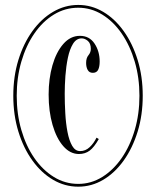

<svg xmlns="http://www.w3.org/2000/svg" viewBox="-20 -726 616 758"><path d="M289 11Q236 11 189.5 -16.2Q143 -43.5 107.8 -92.5Q72.5 -141.5 52.5 -206.8Q32.5 -272 32.5 -348Q32.5 -424 52.5 -489Q72.5 -554 107.8 -603Q143 -652 189.5 -679.2Q236 -706.5 289 -706.5Q341.5 -706.5 387.5 -679.2Q433.5 -652 468.5 -603Q503.5 -554 523.5 -489Q543.5 -424 543.5 -348Q543.5 -272 523.5 -206.8Q503.5 -141.5 468.5 -92.5Q433.5 -43.5 387.5 -16.2Q341.5 11 289 11ZM289 0Q339.5 0 383.5 -27.2Q427.5 -54.5 460.5 -102.2Q493.5 -150 512 -213Q530.5 -276 530.5 -348Q530.5 -419.5 512 -482.5Q493.5 -545.5 460.5 -593.5Q427.5 -641.5 383.5 -668.5Q339.5 -695.5 289 -695.5Q237 -695.5 192.8 -668.5Q148.5 -641.5 115.5 -593.5Q82.5 -545.5 64.2 -482.5Q46 -419.5 46 -348Q46 -276 64.2 -213Q82.5 -150 115.5 -102.2Q148.5 -54.5 192.8 -27.2Q237 0 289 0ZM291.5 -118Q257 -118 230 -148.8Q203 -179.5 187.5 -232.8Q172 -286 172 -353Q172 -415.5 187 -468Q202 -520.5 230 -552.5Q258 -584.5 295.5 -584.5Q333 -584.5 353.2 -554Q373.5 -523.5 373.5 -483Q373.5 -462.5 367.5 -450.5Q361.5 -438.5 346.5 -438.5Q332.5 -438.5 326.2 -449.8Q320 -461 320 -477.5Q320 -497 329.2 -508Q338.5 -519 338.5 -533Q338.5 -554.5 326.8 -564.5Q315 -574.5 302.5 -574.5Q281.5 -574.5 268.2 -553Q255 -531.5 248 -498Q241 -464.5 238.2 -426.5Q235.5 -388.5 235.5 -356Q235.5 -318 237.8 -278.2Q240 -238.5 246.5 -204.8Q253 -171 265 -150.2Q277 -129.5 296.5 -129.5Q317.5 -129.5 334 -145Q350.5 -160.5 361 -182.5L370 -177Q351.5 -144.5 333.8 -131.2Q316 -118 291.5 -118Z"/></svg>

Font: Imbue 100pt Medium
Style: Regular
Weight: 500
Designer: Tyler Finck
Foundry: Etcetera Type Company
Version: Version 1.102; ttfautohint (v1.8.3)